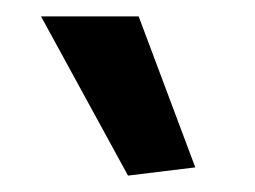

<svg xmlns="http://www.w3.org/2000/svg" viewBox="-20 -827 311 234"><path d="M136 -613 30 -807H149L218 -623Z"/></svg>

Font: EncodeSans
Style: Medium
Weight: 500
Designer: Pablo Impallari, Andres Torresi
Foundry: Pablo Impallari, Andres Torresi
Version: Version 1.000; ttfautohint (v1.4.1)